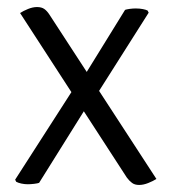

<svg xmlns="http://www.w3.org/2000/svg" viewBox="-20 -518 487 545"><path d="M37 -481Q46 -487 59.5 -492.5Q73 -498 85 -498Q98 -498 105.8 -492.5Q113.5 -487 120 -477L424 -10Q414.5 -4 400.8 1.5Q387 7 375 7Q362.5 7 354.8 1.2Q347 -4.5 340 -14ZM335 -490Q339 -491.5 348.2 -492.8Q357.5 -494 365 -494Q376.5 -494 385.5 -492.2Q394.5 -490.5 399 -488L402 -482L253 -247L231 -223L91 1Q87.5 2.5 77 3.8Q66.5 5 59 5Q49.5 5 40.5 3Q31.5 1 26 -2L23 -8L192 -271L217 -299Z"/></svg>

Font: Signika Negative Light
Style: Regular
Weight: 300
Designer: Anna Giedry
Foundry: Anna Giedry
Version: Version 2.001